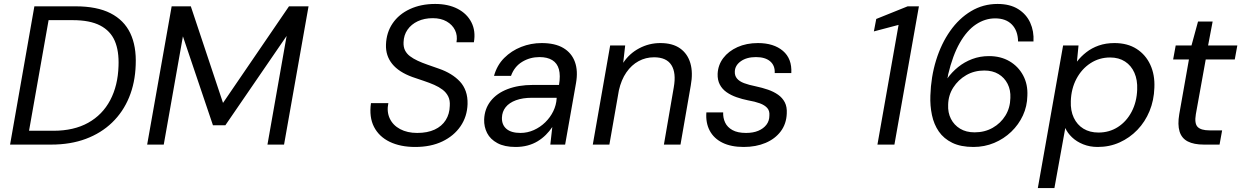

<svg xmlns="http://www.w3.org/2000/svg" viewBox="-20 -732 6284 972"><path d="M31 0 154 -700H362Q471 -700 539.5 -665Q608 -630 639.5 -564Q671 -498 667 -403Q664 -313 633.5 -239Q603 -165 547.5 -111.5Q492 -58 414.5 -29Q337 0 239 0ZM127 -70H250Q354 -70 426.5 -110.5Q499 -151 538 -225Q577 -299 580 -398Q583 -474 561 -525Q539 -576 487 -603Q435 -630 348 -630H226Z M725 0 849 -700H946L1109 -211L1443 -700H1542L1418 0H1334L1431 -550L1121 -98H1058L906 -548L809 0Z M2082 12Q2007 12 1953 -14Q1899 -40 1873.5 -89.5Q1848 -139 1858 -210H1946Q1937 -167 1953 -132.5Q1969 -98 2005.5 -78.5Q2042 -59 2092 -59Q2144 -59 2180.5 -76Q2217 -93 2236.5 -124Q2256 -155 2257 -196Q2259 -224 2249 -244Q2239 -264 2220.5 -278Q2202 -292 2178 -302.5Q2154 -313 2125.5 -322.5Q2097 -332 2068 -342Q1999 -367 1965.5 -408.5Q1932 -450 1934 -506Q1936 -567 1967.5 -613.5Q1999 -660 2055 -686Q2111 -712 2183 -712Q2249 -712 2296.5 -687.5Q2344 -663 2366.5 -619Q2389 -575 2379 -518H2291Q2297 -552 2283.5 -579.5Q2270 -607 2241 -623.5Q2212 -640 2171 -640Q2128 -640 2095 -624.5Q2062 -609 2043 -581.5Q2024 -554 2023 -518Q2022 -494 2030.5 -477Q2039 -460 2055.5 -447.5Q2072 -435 2094.5 -424.5Q2117 -414 2144.5 -404.5Q2172 -395 2203 -384Q2235 -373 2262 -356.5Q2289 -340 2308.5 -319Q2328 -298 2338 -269.5Q2348 -241 2347 -205Q2345 -142 2311.5 -93Q2278 -44 2219.5 -16Q2161 12 2082 12Z M2590 12Q2534 12 2498 -7.5Q2462 -27 2446 -58.5Q2430 -90 2431 -127Q2433 -181 2464 -220.5Q2495 -260 2550 -281Q2605 -302 2677 -302H2810Q2818 -350 2809.5 -381Q2801 -412 2776 -427.5Q2751 -443 2711 -443Q2663 -443 2623.5 -419Q2584 -395 2567 -348H2481Q2496 -402 2532.5 -438.5Q2569 -475 2618.5 -494.5Q2668 -514 2722 -514Q2790 -514 2832 -489Q2874 -464 2890.5 -418.5Q2907 -373 2896 -311L2841 0H2766L2776 -89Q2762 -68 2743.5 -49.5Q2725 -31 2702 -17Q2679 -3 2651 4.5Q2623 12 2590 12ZM2615 -59Q2650 -59 2682.5 -73.5Q2715 -88 2740.5 -113Q2766 -138 2781 -169Q2796 -200 2798 -233V-237H2673Q2626 -237 2592 -224.5Q2558 -212 2540 -189.5Q2522 -167 2521 -136Q2520 -100 2544 -79.5Q2568 -59 2615 -59Z M2981 0 3069 -502H3145L3135 -414Q3166 -461 3216 -487.5Q3266 -514 3323 -514Q3385 -514 3423 -487Q3461 -460 3475 -412Q3489 -364 3477 -299L3425 0H3341L3391 -290Q3404 -363 3379 -402.5Q3354 -442 3291 -442Q3249 -442 3213 -422.5Q3177 -403 3151 -365.5Q3125 -328 3113 -274L3065 0Z M3745 12Q3681 12 3637.5 -9.5Q3594 -31 3573 -70.5Q3552 -110 3556 -163H3641Q3640 -135 3651 -111.5Q3662 -88 3688 -73.5Q3714 -59 3757 -59Q3793 -59 3819 -70Q3845 -81 3860 -100.5Q3875 -120 3875 -147Q3877 -171 3864 -185.5Q3851 -200 3826.5 -209Q3802 -218 3767 -224Q3737 -230 3708.5 -240Q3680 -250 3658 -265.5Q3636 -281 3624 -304Q3612 -327 3613 -358Q3615 -403 3641.5 -438Q3668 -473 3713.5 -493.5Q3759 -514 3817 -514Q3897 -514 3943.5 -474.5Q3990 -435 3986 -362H3902Q3904 -400 3879 -421.5Q3854 -443 3807 -443Q3760 -443 3730.5 -422Q3701 -401 3700 -370Q3699 -349 3711 -334.5Q3723 -320 3747 -311Q3771 -302 3806 -295Q3839 -288 3868 -278Q3897 -268 3919 -252.5Q3941 -237 3953 -214Q3965 -191 3963 -157Q3961 -105 3932.5 -67Q3904 -29 3855.5 -8.5Q3807 12 3745 12Z M4422 0 4529 -606 4404 -573 4416 -636 4575 -700H4632L4508 0Z M4908 12Q4844 12 4801 -9Q4758 -30 4733 -66Q4708 -102 4698 -149.5Q4688 -197 4690 -248Q4693 -343 4719 -427Q4745 -511 4790 -575Q4835 -639 4896 -675.5Q4957 -712 5030 -712Q5093 -712 5134.5 -686Q5176 -660 5195.5 -617Q5215 -574 5212 -522H5134Q5133 -577 5102.5 -608Q5072 -639 5018 -639Q4967 -639 4921 -608.5Q4875 -578 4839 -515Q4803 -452 4780 -355Q4779 -350 4778.5 -345Q4778 -340 4776 -335Q4799 -367 4830.5 -392.5Q4862 -418 4901.5 -433Q4941 -448 4987 -448Q5046 -448 5090.5 -422Q5135 -396 5159.5 -350.5Q5184 -305 5181 -247Q5180 -194 5158.5 -147.5Q5137 -101 5099.5 -65Q5062 -29 5013 -8.5Q4964 12 4908 12ZM4914 -62Q4965 -62 5005.5 -85Q5046 -108 5070 -147Q5094 -186 5095 -236Q5097 -276 5081 -307.5Q5065 -339 5035 -357Q5005 -375 4963 -375Q4912 -375 4871.5 -351.5Q4831 -328 4806 -289Q4781 -250 4780 -202Q4778 -162 4794 -130.5Q4810 -99 4840.5 -80.5Q4871 -62 4914 -62Z M5234 220 5362 -502H5440L5432 -420Q5452 -446 5479.5 -467.5Q5507 -489 5542.5 -501.5Q5578 -514 5622 -514Q5688 -514 5734 -484.5Q5780 -455 5803.5 -404Q5827 -353 5824 -288Q5822 -224 5799.5 -169.5Q5777 -115 5738 -74.5Q5699 -34 5648 -11Q5597 12 5537 12Q5497 12 5463.5 -1.5Q5430 -15 5407 -37Q5384 -59 5373 -84L5318 220ZM5541 -61Q5596 -61 5639.5 -89Q5683 -117 5709 -166.5Q5735 -216 5737 -279Q5739 -327 5723 -363.5Q5707 -400 5675.5 -420.5Q5644 -441 5600 -441Q5545 -441 5500.5 -412Q5456 -383 5429.5 -333Q5403 -283 5401 -220Q5399 -172 5416 -136Q5433 -100 5465 -80.5Q5497 -61 5541 -61Z M6075 0Q6024 0 5993 -16Q5962 -32 5951.5 -66.5Q5941 -101 5950 -154L5999 -431H5919L5932 -502H6012L6045 -623H6119L6096 -502H6244L6231 -431H6084L6034 -154Q6026 -107 6043 -89.5Q6060 -72 6103 -72H6167L6154 0Z"/></svg>

Font: DM Sans 16pt
Style: Italic
Weight: 400
Italic angle: -10°
Version: Version 4.004;gftools[0.9.30]